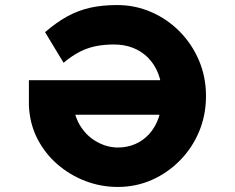

<svg xmlns="http://www.w3.org/2000/svg" viewBox="-20 -730 931 760"><path d="M446.4 10Q379.4 10 317.9 -13.5Q256.4 -37 206.9 -80Q157.4 -123 127.4 -182Q97.4 -241 94.4 -313V-412.5H732.4L741.4 -275.9H278Q286.6 -247.4 303.2 -223.5Q319.7 -199.5 342.2 -182.5Q364.6 -165.5 391.5 -155.8Q418.5 -146.1 446.4 -146.1Q482.5 -146.1 513.9 -159.2Q545.4 -172.2 569.7 -198.6Q594 -225 607.6 -262.9Q621.2 -300.8 621.2 -351Q621.2 -401.2 606.3 -438.8Q591.3 -476.4 565.4 -502.2Q539.6 -527.9 505.5 -540.9Q471.3 -553.9 431.9 -553.9Q392.8 -553.9 359.5 -547.3Q326.3 -540.7 295.6 -525Q264.9 -509.3 231.6 -481.6L158.4 -602.6Q204.3 -642.3 247 -665.5Q289.7 -688.7 337 -699.4Q384.3 -710 443.4 -710Q515.4 -710 579.4 -682Q643.4 -654 691.9 -604.5Q740.4 -555 767.9 -490Q795.4 -425 795.4 -350Q795.4 -275 768.4 -210Q741.4 -145 692.9 -95.5Q644.4 -46 581.4 -18Q518.4 10 446.4 10Z"/></svg>

Font: Lexend Mega
Style: Regular
Weight: 400
Designer: Bonnie Shaver-Troup, Thomas Jockin
Foundry: Lexend
Version: Version 1.007